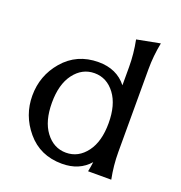

<svg xmlns="http://www.w3.org/2000/svg" viewBox="-135 -863 932 989"><g transform="rotate(20 331.0 -368.5)"><path d="M423.8 -426.8Q379.4 -486.3 311.5 -486.3Q243.7 -486.3 199.2 -426.8Q156.2 -369.1 156.2 -268.6Q156.2 -168 199.2 -110.4Q243.7 -50.8 311.5 -50.8Q379.4 -50.8 423.8 -110.4Q466.8 -168 466.8 -268.6Q466.8 -369.1 423.8 -426.8ZM579.1 0H452.1Q457.5 -26.9 460.9 -53.2Q406.2 9.8 311.5 9.8Q191.4 9.8 119.1 -76.7Q48.8 -160.6 48.8 -268.6Q48.8 -377.9 119.1 -460.4Q192.9 -546.9 311.5 -546.9Q411.6 -546.9 466.8 -476.6V-576.2Q466.8 -649.4 452.1 -722.7L579.1 -747.1Q564.5 -673.8 564.5 -600.6V-146.5Q564.5 -73.2 579.1 0Z"/></g></svg>

Font: Classica
Style: Book
Weight: 400
Version: Version 1.001